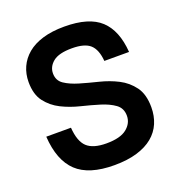

<svg xmlns="http://www.w3.org/2000/svg" viewBox="-130 -817 870 935"><g transform="rotate(-20 305.0 -350.0)"><path d="M305 9Q174 9 111 -50.5Q48 -110 40 -235H168Q173 -163 204.5 -133.5Q236 -104 305 -104Q377 -104 410.5 -131Q444 -158 444 -197Q444 -236 415 -257Q386 -278 342 -291.5Q298 -305 247 -317.5Q196 -330 152 -352Q108 -374 79 -412Q50 -450 50 -514Q50 -556 66 -591.5Q82 -627 113.5 -653.5Q145 -680 193 -694.5Q241 -709 305 -709Q433 -709 492.5 -653.5Q552 -598 560 -485H432Q427 -545 398.5 -571Q370 -597 304 -597Q236 -597 206 -572.5Q176 -548 176 -513Q176 -476 205 -456.5Q234 -437 278 -424Q322 -411 373 -398.5Q424 -386 468 -363.5Q512 -341 541 -301.5Q570 -262 570 -195Q570 -150 554 -112.5Q538 -75 505.5 -48Q473 -21 423 -6Q373 9 305 9Z"/></g></svg>

Font: Retni Sans
Style: Bold
Weight: 700
Designer: Vitaly Kuzmin
Foundry: ParaType Ltd.
Version: Version 1.00;March 2, 2019;FontCreator 11.5.0.2425 64-bit; t